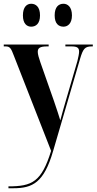

<svg xmlns="http://www.w3.org/2000/svg" viewBox="-21 -773 514 1022"><path d="M317 -631C339 -631 362 -647 362 -691C362 -736 339 -753 317 -753C291 -753 270 -736 270 -691C270 -647 291 -631 317 -631ZM145 -631C170 -631 192 -647 192 -691C192 -736 170 -753 145 -753C122 -753 101 -736 101 -691C101 -647 122 -631 145 -631ZM24 219V229H50C152 229 213 200 262 30L405 -459C421 -514 431 -526 468 -526H473V-536H327V-526H359C391 -526 400 -518 400 -498C400 -487 396 -469 391 -448L327 -229C317 -196 308 -162 300 -132C293 -156 283 -186 266 -236L194 -441C186 -464 180 -484 180 -497C180 -517 191 -526 230 -526H238V-536H-1V-526H9C32 -526 38 -516 53 -476L251 30C200 195 150 219 24 219Z"/></svg>

Font: Noto Serif Display ExtraCondensed
Style: Bold
Weight: 700
Width: 2
Designer: Monotype Design Team
Foundry: Monotype Imaging Inc.
Version: Version 2.009